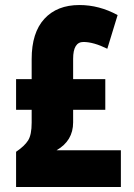

<svg xmlns="http://www.w3.org/2000/svg" viewBox="-20 -744 535 764"><path d="M296 -724Q375 -724 448 -684L407 -550Q352 -577 312 -577Q271 -577 271 -510V-429H399V-307H271V-257Q271 -184 205 -146H461V0H44V-140Q78 -163 92 -185.5Q106 -208 106 -256V-307H44V-429H106V-509Q106 -614 156.5 -669Q207 -724 296 -724Z"/></svg>

Font: Noto Sans Gujarati UI ExtraCondensed Black
Style: Regular
Weight: 900
Width: 2
Designer: Jelle Bosma - Monotype Design Team, Universal Thirst
Foundry: Monotype Imaging Inc.
Version: Version 2.106; ttfautohint (v1.8.4.7-5d5b)